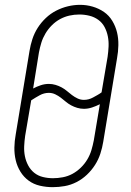

<svg xmlns="http://www.w3.org/2000/svg" viewBox="-20 -766 540 794"><path d="M198 8Q171 8 145 2Q119 -4 98.5 -19Q78 -34 64.5 -56Q51 -78 45 -103.5Q39 -129 39.5 -156Q40 -183 45 -210L102 -555Q106 -580 114 -604.5Q122 -629 136 -651Q150 -673 169.5 -691.5Q189 -710 212.5 -722Q236 -734 261 -740Q286 -746 311 -746Q311 -746 311 -746Q311 -746 311 -746Q338 -746 363.5 -738.5Q389 -731 410 -716.5Q431 -702 444.5 -679.5Q458 -657 464 -632Q470 -607 469.5 -579.5Q469 -552 464 -525L407 -180Q403 -155 395 -130.5Q387 -106 373 -84Q359 -62 339.5 -43.5Q320 -25 296.5 -13Q273 -1 248 3.5Q223 8 198 8ZM327 -353Q337 -353 346.5 -355.5Q356 -358 365 -363Q374 -368 383 -373Q392 -378 400 -384L425 -531Q428 -552 429 -573.5Q430 -595 426 -615.5Q422 -636 412.5 -654Q403 -672 386.5 -684Q370 -696 349.5 -701Q329 -706 308 -706Q287 -706 267 -701.5Q247 -697 228.5 -687Q210 -677 194.5 -661.5Q179 -646 168 -627.5Q157 -609 151 -589.5Q145 -570 141 -549L117 -400Q132 -408 148.5 -413.5Q165 -419 182 -419Q196 -419 209.5 -415Q223 -411 235 -404.5Q247 -398 257 -389.5Q267 -381 277.5 -373Q288 -365 300.5 -359Q313 -353 327 -353ZM199 -29Q219 -29 240 -33Q261 -37 279.5 -47Q298 -57 314 -72.5Q330 -88 341 -106.5Q352 -125 358 -145Q364 -165 368 -186L393 -335Q377 -327 360.5 -321.5Q344 -316 327 -316Q313 -316 299.5 -320Q286 -324 274 -330.5Q262 -337 252 -345.5Q242 -354 231.5 -362Q221 -370 208.5 -376Q196 -382 182 -382Q172 -382 162.5 -379.5Q153 -377 144 -372Q135 -367 126.5 -362Q118 -357 109 -351L84 -204Q81 -183 80 -161.5Q79 -140 83 -120Q87 -100 96.5 -82Q106 -64 121.5 -51.5Q137 -39 157.5 -34Q178 -29 199 -29Z"/></svg>

Font: Iosevka Slab XLtObl
Style: Regular
Weight: 200
Italic angle: -9°
Monospace: yes
Designer: Belleve Invis
Foundry: Belleve Invis
Version: Version 11.1.1; ttfautohint (v1.8.3)